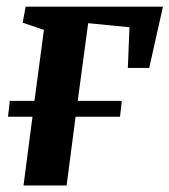

<svg xmlns="http://www.w3.org/2000/svg" viewBox="-20 -568 519 588"><path d="M58.5 -547.5H479L437 -360H371.5L376.5 -484.5L250 -497L218 -259H353L347.5 -210.5H211.5L184 0H52L79.5 -210.5H4.5L10 -259H85.5L114.5 -476.5L49.5 -498.5Z"/></svg>

Font: Merriweather 36pt
Style: Bold Italic
Weight: 700
Italic angle: -7.8°
Version: Version 2.101